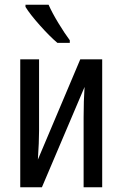

<svg xmlns="http://www.w3.org/2000/svg" viewBox="-20 -786 514 806"><path d="M144 -237Q144 -191 139 -116L317 -537H409V0H331V-293Q331 -364 335 -421L156 0H65V-537H144ZM273 -617V-606H221Q189 -633 147.5 -679.5Q106 -726 87 -757V-766H184Q199 -732 225.5 -688.5Q252 -645 273 -617Z"/></svg>

Font: Noto Sans UI Cond
Style: Regular
Weight: 400
Width: 3
Designer: Monotype Design Team
Foundry: Monotype Imaging Inc.
Version: Version 1.001